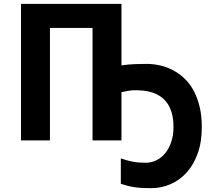

<svg xmlns="http://www.w3.org/2000/svg" viewBox="-20 -734 1125 1004"><path d="M615.2 -392.1Q651.9 -397.5 685.3 -398.7Q718.8 -399.9 746.1 -399.9Q778.8 -399.9 812.7 -392.8Q846.7 -385.7 878.7 -369.9Q910.6 -354 939.2 -328.6Q967.8 -303.2 989 -266.4Q1010.3 -229.5 1022.7 -180.7Q1035.2 -131.8 1035.2 -68.8Q1035.2 10.3 1013.2 70.1Q991.2 129.9 954.6 169.7Q918 209.5 870.1 229.7Q822.3 250 770 250Q743.2 250 721.7 248.8Q700.2 247.6 681.4 244.6Q662.6 241.7 646 237.3Q629.4 232.9 611.8 227.1V94.2Q642.6 105.5 673.6 111.3Q704.6 117.2 740.2 117.2Q772.5 117.2 799.6 103.3Q826.7 89.4 845.9 64.7Q865.2 40 876.2 5.9Q887.2 -28.3 887.2 -68.8Q887.2 -112.3 878.2 -143.3Q869.1 -174.3 853.5 -195.8Q837.9 -217.3 817.6 -230.5Q797.4 -243.7 775.1 -250.7Q752.9 -257.8 730 -260Q707 -262.2 686 -262.2Q670.4 -262.2 652.1 -259.3Q633.8 -256.3 615.2 -252V0H463.9V-587.9H241.2V0H89.8V-713.9H615.2Z"/></svg>

Font: Droid Sans
Style: Bold
Weight: 700
Foundry: Ascender Corporation
Version: Version 1.00 build 112